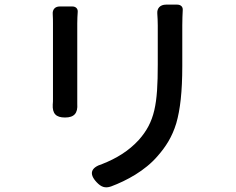

<svg xmlns="http://www.w3.org/2000/svg" viewBox="-20 -777 1020 830"><path d="M742 -244C759 -303 768 -380 768 -492C768 -534 768 -622 768 -667C768 -692 769 -714 770 -734C771 -747 762 -757 746 -757H713H698C672 -757 658 -741 660 -718C661 -703 662 -686 662 -667C662 -628 662 -541 662 -498C662 -326 649 -250 580 -172C536 -124 483 -92 422 -68C373 -53 363 -26 398 11C417 31 434 38 460 29C527 4 607 -39 661 -102C697 -143 724 -185 742 -244ZM209 -517C209 -445 209 -372 209 -348C209 -341 209 -333 208 -325C206 -286 222 -269 261 -269C301 -269 317 -288 314 -328C314 -335 314 -342 314 -348C314 -395 314 -641 314 -676C314 -694 315 -711 316 -726C317 -739 308 -749 293 -749H261H238C218 -749 206 -736 208 -715C209 -701 209 -686 209 -676C209 -659 209 -589 209 -517Z"/></svg>

Font: GenSenRounded2 TW M
Style: Regular
Weight: 500
Version: Version 2.100;PS 2.1;hotconv 16.6.51;makeotf.lib2.5.65220 DE